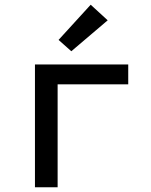

<svg xmlns="http://www.w3.org/2000/svg" viewBox="-20 -793 640 813"><path d="M128 0V-520H523V-436H224V0ZM282 -576 228 -624 364 -773 436 -707Z"/></svg>

Font: Iosevka Custom Medium Extended
Style: Regular
Weight: 500
Width: 7
Monospace: yes
Designer: Belleve Invis
Foundry: Belleve Invis
Version: Version 11.2.4; ttfautohint (v1.8.4)